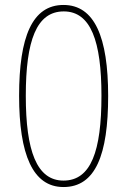

<svg xmlns="http://www.w3.org/2000/svg" viewBox="-20 -744 512 774"><path d="M236 10C365 10 416 -120 416 -357C416 -595 361 -724 236 -724C110 -724 57 -596 57 -358C57 -121 112 10 236 10ZM236 -16C128 -16 84 -136 84 -358C84 -580 127 -698 237 -698C346 -698 389 -578 389 -358C389 -135 347 -16 236 -16Z"/></svg>

Font: Noto Sans Oriya Cond Thin
Style: Regular
Weight: 100
Width: 3
Designer: Amélie Bonet and Sol Matas
Foundry: Google LLC
Version: Version 2.006